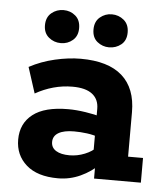

<svg xmlns="http://www.w3.org/2000/svg" viewBox="-46 -615 576 666"><g transform="rotate(5 242.0 -281.5)"><path d="M180 10Q108 10 69.5 -24Q31 -58 31 -112Q31 -168 72 -200Q113 -232 195 -232Q223 -232 255.5 -227Q288 -222 312 -215L295 -203V-242Q295 -275 272 -293Q249 -311 203 -311Q169 -311 136.5 -302Q104 -293 74 -276L45 -366Q86 -388 133.5 -399Q181 -410 223 -410Q319 -410 367.5 -367Q416 -324 416 -241V-86H468V0H305V-66L323 -52Q295 -24 258 -7Q221 10 180 10ZM213 -73Q240 -73 266 -83.5Q292 -94 306 -110L295 -78V-171L312 -143Q290 -151 267 -154Q244 -157 222 -157Q187 -157 168 -146Q149 -135 149 -114Q149 -94 166 -83.5Q183 -73 213 -73ZM149 -458Q125 -458 107 -473Q89 -488 89 -515Q89 -543 107 -558Q125 -573 149 -573Q173 -573 190.5 -558Q208 -543 208 -515Q208 -488 190.5 -473Q173 -458 149 -458ZM317 -458Q294 -458 276 -472.5Q258 -487 258 -515Q258 -543 276 -558Q294 -573 317 -573Q341 -573 359 -558Q377 -543 377 -515Q377 -487 359 -472.5Q341 -458 317 -458Z"/></g></svg>

Font: Rokkitt SemiBold
Style: Bold
Weight: 700
Version: Version 3.103